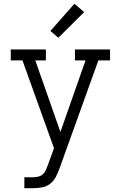

<svg xmlns="http://www.w3.org/2000/svg" viewBox="-20 -792 640 1017"><path d="M109 205V147H155Q169 147 183 143.5Q197 140 207.5 130.5Q218 121 223.5 108Q229 95 234 81L266 -7L99 -472H37V-530H223V-472H167L300 -93L433 -472H377V-530H563V-472H501L295 101Q287 123 276 144.5Q265 166 246 181Q227 196 203 200.5Q179 205 155 205ZM289 -592 247 -628 374 -772 426 -728Z"/></svg>

Font: Iosevka Slab Light Extended
Style: Regular
Weight: 300
Width: 7
Monospace: yes
Designer: Belleve Invis
Foundry: Belleve Invis
Version: Version 11.1.0; ttfautohint (v1.8.3)